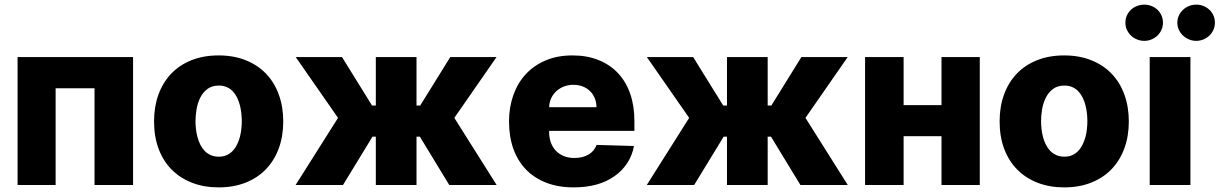

<svg xmlns="http://www.w3.org/2000/svg" viewBox="-20 -789 5202 819"><path d="M547.6 -545.5V0H383.2V-412.6H217.3V0H55V-545.5Z M637.1 -271Q637.1 -333.5 655.7 -385.1Q674.4 -436.8 709.7 -474.1Q745 -511.4 796.3 -532Q847.7 -552.6 912.6 -552.6Q976.9 -552.6 1028.1 -532.1Q1079.2 -511.7 1114.7 -474.8Q1150.2 -437.9 1169.2 -385.8Q1188.2 -333.8 1188.2 -271Q1188.2 -208.1 1169.2 -156.2Q1150.2 -104.4 1114.7 -67.5Q1079.2 -30.5 1028.1 -10.1Q976.9 10.3 912.6 10.3Q849.8 10.3 798.8 -9.6Q747.9 -29.5 711.8 -66.1Q675.8 -102.6 656.4 -154.7Q637.1 -206.7 637.1 -271ZM913.7 -120.7Q933.2 -120.7 948 -127.7Q962.7 -134.6 973.5 -146.3Q984.4 -158 991.7 -173.3Q998.9 -188.6 1003.4 -205.4Q1007.8 -222.3 1009.6 -239.5Q1011.4 -256.7 1011.4 -272Q1011.4 -287.6 1009.6 -304.9Q1007.8 -322.1 1003.6 -339Q999.3 -355.8 992 -371.3Q984.7 -386.7 973.9 -398.4Q963.1 -410.2 948.2 -417.1Q933.2 -424 913.7 -424Q883.9 -424 864.5 -409.3Q845.2 -394.5 834 -372Q822.8 -349.4 818.4 -322.8Q813.9 -296.2 813.9 -272Q813.9 -256 815.9 -238.6Q817.8 -221.2 822.3 -204.4Q826.7 -187.5 834.2 -172.4Q841.6 -157.3 852.6 -145.8Q863.6 -134.2 878.7 -127.5Q893.8 -120.7 913.7 -120.7Z M1421.9 -286.2 1241.5 -545.5H1438.9L1567.1 -338.8H1583.1V-545.5H1756.7V-338.8H1772.4L1900.6 -545.5H2098L1918 -286.2L2098.4 0H1896.3L1771 -206H1756.7V0H1583.1V-206H1568.9L1443.2 0H1241.1Z M2421.9 -552.6Q2484.4 -552.6 2533.6 -532.7Q2582.7 -512.8 2616.7 -476.4Q2650.6 -440 2668.3 -388.7Q2686.1 -337.4 2686.1 -274.1V-230.8H2322.4V-226.2Q2322.4 -201.3 2329.9 -180.9Q2337.4 -160.5 2351.2 -146Q2365.1 -131.4 2385.1 -123.2Q2405.2 -115.1 2430.4 -115.1Q2464.8 -115.1 2489.9 -129.4Q2514.9 -143.8 2524.9 -170.8L2684.3 -166.2Q2669.4 -86.3 2601.9 -38Q2534.4 10.3 2427.2 10.3Q2361.9 10.3 2310.7 -9.4Q2259.6 -29.1 2224.1 -65.5Q2188.6 -101.9 2169.9 -153.9Q2151.3 -206 2151.3 -270.6Q2151.3 -331.3 2169.6 -383Q2187.9 -434.7 2222.5 -472.3Q2257.1 -509.9 2307.4 -531.2Q2357.6 -552.6 2421.9 -552.6ZM2322.4 -331.7H2524.5Q2524.1 -353.3 2516.7 -370.9Q2509.2 -388.5 2496.1 -401.1Q2483 -413.7 2464.8 -420.5Q2446.7 -427.2 2425.4 -427.2Q2404.8 -427.2 2386.4 -420.3Q2367.9 -413.4 2353.9 -400.7Q2339.8 -388.1 2331.5 -370.6Q2323.2 -353 2322.4 -331.7Z M2919.7 -286.2 2739.3 -545.5H2936.8L3065 -338.8H3081V-545.5H3254.6V-338.8H3270.2L3398.4 -545.5H3595.9L3415.8 -286.2L3596.2 0H3394.2L3268.8 -206H3254.6V0H3081V-206H3066.8L2941.1 0H2739Z M3834.5 -545.5V-340.6H3996.1V-545.5H4159.4V0H3996.1V-208.1H3834.5V0H3670.1V-545.5Z M4244 -271Q4244 -333.5 4262.6 -385.1Q4281.2 -436.8 4316.6 -474.1Q4351.9 -511.4 4403.2 -532Q4454.5 -552.6 4519.5 -552.6Q4583.8 -552.6 4634.9 -532.1Q4686.1 -511.7 4721.6 -474.8Q4757.1 -437.9 4776.1 -385.8Q4795.1 -333.8 4795.1 -271Q4795.1 -208.1 4776.1 -156.2Q4757.1 -104.4 4721.6 -67.5Q4686.1 -30.5 4634.9 -10.1Q4583.8 10.3 4519.5 10.3Q4456.7 10.3 4405.7 -9.6Q4354.8 -29.5 4318.7 -66.1Q4282.7 -102.6 4263.3 -154.7Q4244 -206.7 4244 -271ZM4520.6 -120.7Q4540.1 -120.7 4554.9 -127.7Q4569.6 -134.6 4580.4 -146.3Q4591.3 -158 4598.5 -173.3Q4605.8 -188.6 4610.3 -205.4Q4614.7 -222.3 4616.5 -239.5Q4618.3 -256.7 4618.3 -272Q4618.3 -287.6 4616.5 -304.9Q4614.7 -322.1 4610.4 -339Q4606.2 -355.8 4598.9 -371.3Q4591.6 -386.7 4580.8 -398.4Q4570 -410.2 4555 -417.1Q4540.1 -424 4520.6 -424Q4490.8 -424 4471.4 -409.3Q4452.1 -394.5 4440.9 -372Q4429.7 -349.4 4425.2 -322.8Q4420.8 -296.2 4420.8 -272Q4420.8 -256 4422.8 -238.6Q4424.7 -221.2 4429.2 -204.4Q4433.6 -187.5 4441.1 -172.4Q4448.5 -157.3 4459.5 -145.8Q4470.5 -134.2 4485.6 -127.5Q4500.7 -120.7 4520.6 -120.7Z M4884.2 -545.5H5057.9V0H4884.2ZM4780.5 -692.1Q4780.5 -708.8 4786.9 -723Q4793.3 -737.2 4804.3 -747.5Q4815.3 -757.8 4830.1 -763.5Q4844.8 -769.2 4861.2 -769.2Q4877.8 -769.2 4892.2 -763.3Q4906.6 -757.5 4917.4 -747.2Q4928.3 -736.9 4934.5 -722.8Q4940.7 -708.8 4940.7 -692.1Q4940.7 -675.8 4934.3 -661.6Q4927.9 -647.4 4917.1 -637.1Q4906.2 -626.8 4891.7 -620.7Q4877.1 -614.7 4861.2 -614.7Q4845.2 -614.7 4830.4 -620.6Q4815.7 -626.4 4804.7 -636.9Q4793.7 -647.4 4787.1 -661.6Q4780.5 -675.8 4780.5 -692.1ZM5002.1 -692.1Q5002.1 -708.8 5008.7 -722.8Q5015.3 -736.9 5026.3 -747.2Q5037.3 -757.5 5051.8 -763.3Q5066.4 -769.2 5082.7 -769.2Q5099.4 -769.2 5113.8 -763.3Q5128.2 -757.5 5139 -747.2Q5149.9 -736.9 5156.1 -722.8Q5162.3 -708.8 5162.3 -692.1Q5162.3 -675.8 5155.9 -661.6Q5149.5 -647.4 5138.7 -637.1Q5127.8 -626.8 5113.3 -620.7Q5098.7 -614.7 5082.7 -614.7Q5066.8 -614.7 5052.2 -620.7Q5037.6 -626.8 5026.5 -637.1Q5015.3 -647.4 5008.7 -661.6Q5002.1 -675.8 5002.1 -692.1Z"/></svg>

Font: Inter P Extra Bold
Style: Regular
Weight: 800
Designer: Rasmus Andersson
Foundry: rsms
Version: Version 3.018;git-588b23468